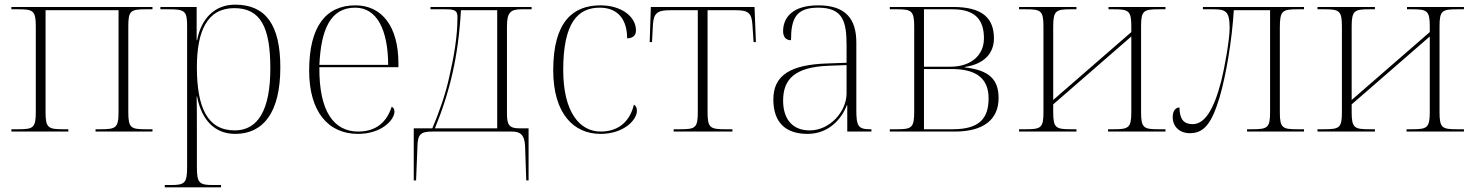

<svg xmlns="http://www.w3.org/2000/svg" viewBox="-20 -566 6347 826"><path d="M29 0H274V-10H253C188 -10 176 -15 176 -83V-522H490V-83C490 -15 477 -10 413 -10H391V0H636V-10H607C544 -10 532 -15 532 -83V-453C532 -520 542 -526 608 -526H636V-536H29V-526H60C122 -526 134 -520 134 -453V-83C134 -15 122 -10 58 -10H29Z M689 240H931V230H897C837 230 827 222 827 151V2C827 -63 827 -121 826 -150H828C848 -47 906 10 992 10C1112 10 1186 -81 1186 -276C1186 -458 1124 -546 991 -546C902 -546 845 -484 828 -393H826V-536H670V-526H707C777 -526 785 -518 785 -451V152C785 222 775 230 715 230H689ZM990 -5C872 -5 827 -104 827 -277C827 -430 870 -531 988 -531C1101 -531 1143 -449 1143 -272C1143 -93 1090 -5 990 -5Z M1520 10C1623 10 1677 -51 1677 -86C1677 -96 1673 -103 1665 -107C1644 -40 1597 0 1521 0C1417 0 1352 -86 1354 -277H1694V-294C1694 -452 1623 -543 1509 -543C1381 -543 1310 -451 1310 -262C1310 -88 1390 10 1520 10ZM1650 -287H1354C1361 -440 1402 -533 1508 -533C1602 -533 1649 -438 1650 -287Z M1760 210H1770L1776 61C1777 11 1792 0 1839 0H2183C2216 0 2237 12 2239 63L2244 210H2254V-14H2212C2170 -14 2161 -31 2161 -77V-453C2161 -512 2176 -526 2223 -526H2267V-536H1832V-526H1895C1939 -526 1948 -520 1948 -491C1948 -408 1933 -323 1913 -236C1897 -162 1870 -85 1840 -14H1760ZM1851 -14C1915 -170 1952 -323 1963 -522H2119V-14Z M2563 10C2665 10 2720 -51 2720 -89C2720 -102 2716 -111 2707 -116C2692 -51 2648 -1 2566 0C2473 1 2403 -85 2403 -265C2403 -470 2467 -533 2560 -533C2641 -533 2678 -479 2678 -401C2701 -401 2716 -413 2716 -435C2716 -495 2653 -543 2563 -543C2447 -543 2360 -475 2360 -264C2360 -76 2449 10 2563 10Z M2878 0H3131V-10H3102C3036 -10 3024 -15 3024 -83V-522H3145C3198 -522 3214 -511 3217 -459L3222 -385H3232L3226 -536H2780L2775 -385H2785L2789 -460C2792 -510 2809 -522 2862 -522H2982V-83C2982 -15 2971 -10 2905 -10H2878Z M3454 10C3546 10 3601 -55 3623 -113H3625V0H3729V-10H3723C3671 -10 3664 -25 3664 -94V-383C3664 -485 3618 -543 3500 -543C3389 -543 3349 -490 3349 -432C3349 -408 3360 -393 3383 -393C3383 -487 3405 -533 3500 -533C3606 -533 3622 -474 3622 -371V-296L3539 -293C3383 -288 3307 -244 3307 -138C3307 -40 3359 10 3454 10ZM3463 -5C3385 -5 3349 -59 3349 -133C3349 -225 3399 -277 3542 -283L3622 -286V-164C3622 -88 3552 -5 3463 -5Z M3808 0H4088C4214 0 4276 -54 4276 -144C4276 -222 4238 -264 4131 -276V-278C4212 -290 4256 -335 4256 -401C4256 -488 4206 -536 4081 -536H3808V-526H3839C3900 -526 3913 -520 3913 -453V-83C3913 -15 3900 -10 3838 -10H3808ZM4068 -279H3955V-526H4079C4181 -526 4213 -475 4213 -401C4213 -330 4160 -279 4068 -279ZM4079 -10H3955V-269H4075C4178 -269 4233 -230 4233 -143C4233 -58 4195 -10 4079 -10Z M4364 0H4611V-10H4588C4523 -10 4511 -15 4511 -83V-117L4847 -409V-83C4847 -15 4834 -10 4771 -10H4747V0H4994V-10H4964C4901 -10 4889 -15 4889 -83V-453C4889 -520 4900 -526 4964 -526H4994V-536H4749V-526H4772C4835 -526 4847 -520 4847 -453V-428L4511 -136V-453C4511 -520 4524 -526 4584 -526H4611V-536H4364V-526H4395C4457 -526 4469 -520 4469 -453V-83C4469 -15 4458 -10 4391 -10H4364Z M5099 7C5160 7 5193 -35 5227 -148C5255 -244 5280 -393 5288 -522H5444V-83C5444 -15 5432 -10 5366 -10H5345V0H5590V-10H5561C5498 -10 5486 -15 5486 -83V-446C5486 -520 5496 -526 5562 -526H5590V-536H5155V-526H5197C5252 -526 5270 -520 5270 -445C5270 -395 5248 -273 5234 -218C5202 -94 5163 -32 5111 -32C5073 -32 5055 -52 5054 -104C5035 -102 5025 -88 5025 -60C5025 -29 5048 7 5099 7Z M5648 0H5895V-10H5872C5807 -10 5795 -15 5795 -83V-117L6131 -409V-83C6131 -15 6118 -10 6055 -10H6031V0H6278V-10H6248C6185 -10 6173 -15 6173 -83V-453C6173 -520 6184 -526 6248 -526H6278V-536H6033V-526H6056C6119 -526 6131 -520 6131 -453V-428L5795 -136V-453C5795 -520 5808 -526 5868 -526H5895V-536H5648V-526H5679C5741 -526 5753 -520 5753 -453V-83C5753 -15 5742 -10 5675 -10H5648Z"/></svg>

Font: Noto Serif Display ExtraLight
Style: Regular
Weight: 200
Designer: Monotype Design Team
Foundry: Monotype Imaging Inc.
Version: Version 2.009